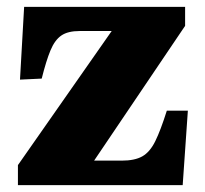

<svg xmlns="http://www.w3.org/2000/svg" viewBox="-20 -537 595 557"><path d="M32 0V-58L304 -447H211Q177 -447 158 -434Q139 -421 126.5 -391Q114 -361 101 -309L38 -306L50 -517H517V-462L253 -71H333Q371 -71 393 -83.5Q415 -96 430.5 -127.5Q446 -159 464 -216H525L510 0Z"/></svg>

Font: Literata 36pt ExtraBold
Style: Regular
Weight: 800
Designer: Latin by Veronika Burian and Jose Scaglione. Greek by Irene Vlachou. Cyrillic by Vera Evstafieva.
Foundry: TypeTogether
Version: Version 3.002